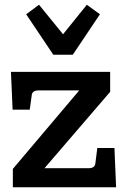

<svg xmlns="http://www.w3.org/2000/svg" viewBox="-20 -787 530 807"><path d="M34 -77 313 -407H142Q114 -407 113 -384L105 -326H33L26 -485H443V-401L167 -80H352Q380 -80 381 -102L389 -165H461L468 0H34ZM400 -727 286 -557H204L90 -727L144 -767L245 -643L345 -767Z"/></svg>

Font: Enriqueta SemiBold
Style: Regular
Weight: 600
Designer: Viviana Monsalve, Gustavo Ibarra
Foundry: 72Puntos
Version: Version 2.000